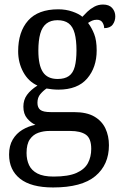

<svg xmlns="http://www.w3.org/2000/svg" viewBox="-20 -587 538 846"><path d="M214 239Q117 239 68.5 200.5Q20 162 20 94Q20 55 36 28Q52 1 78.5 -15Q105 -31 136 -37Q116 -46 99.5 -65.5Q83 -85 83 -117Q83 -147 99 -169Q115 -191 145 -210Q105 -228 82.5 -269.5Q60 -311 60 -361Q60 -447 104 -496.5Q148 -546 237 -546Q270 -546 299 -536Q328 -526 343 -513Q352 -523 365 -535.5Q378 -548 395.5 -557.5Q413 -567 434 -567Q461 -567 474.5 -551.5Q488 -536 488 -515Q488 -494 476.5 -478.5Q465 -463 439 -463Q439 -476 431.5 -488Q424 -500 407 -500Q395 -500 386 -496Q377 -492 368 -486Q384 -465 395 -437Q406 -409 406 -365Q406 -290 364 -241Q322 -192 237 -192Q225 -192 210 -193.5Q195 -195 185 -197Q170 -187 157.5 -172Q145 -157 145 -134Q145 -113 157.5 -103Q170 -93 204 -93H306Q362 -93 395.5 -73.5Q429 -54 444.5 -21Q460 12 460 53Q460 139 400 189Q340 239 214 239ZM216 191Q281 191 317 175Q353 159 367.5 131.5Q382 104 382 69Q382 23 358.5 6.5Q335 -10 289 -10H197Q172 -10 149 -2Q126 6 111.5 27Q97 48 97 87Q97 117 108 140.5Q119 164 145 177.5Q171 191 216 191ZM234 -239Q265 -239 283.5 -252Q302 -265 309.5 -293.5Q317 -322 317 -365Q317 -410 309 -440Q301 -470 282.5 -484Q264 -498 233 -498Q204 -498 185 -483.5Q166 -469 157.5 -439Q149 -409 149 -364Q149 -300 169 -269.5Q189 -239 234 -239Z"/></svg>

Font: Noto Serif SemiCondensed
Style: Regular
Weight: 400
Width: 4
Designer: Monotype Design Team
Foundry: Monotype Imaging Inc.
Version: Version 2.013